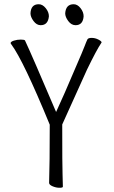

<svg xmlns="http://www.w3.org/2000/svg" viewBox="-20 -883 540 907"><path d="M337 -764Q317 -764 302.5 -783.5Q288 -803 288 -820Q291 -863 328 -863Q346 -863 360.5 -844.5Q375 -826 375 -806Q372 -764 337 -764ZM172 -764Q153 -764 138.5 -783.5Q124 -803 124 -820Q126 -863 163 -863Q181 -863 196 -844.5Q211 -826 211 -806Q207 -764 172 -764ZM215 -293V-294Q90 -598 33 -674Q31 -677 30 -679Q30 -686 45.5 -691Q61 -696 78 -696Q95 -696 98 -692Q130 -624 245 -354Q280 -429 341 -573Q371 -642 379.5 -664.5Q388 -687 393 -697Q397 -704 413 -704Q429 -704 444 -696.5Q459 -689 460 -683L459 -681Q436 -647 391 -554L274 -295V-294Q274 -95 275.5 -60Q277 -25 277 -1Q277 4 261 4Q245 4 228.5 -3Q212 -10 212 -19Q215 -108 215 -293Z"/></svg>

Font: Moon Stars Kai HW Light
Style: Regular
Weight: 300
Designer: GuiWonder
Version: Version 1.101